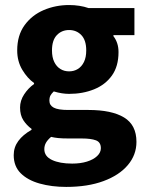

<svg xmlns="http://www.w3.org/2000/svg" viewBox="-20 -528 574 759"><path d="M241.8 210.9Q184.1 210.9 136.8 197.6Q89.5 184.3 61.8 156.8Q34.2 129.3 34.2 85.2Q34.2 54 52.5 29.2Q70.8 4.4 104.6 -14.7V-18.7Q85.8 -32.2 72.5 -52.4Q59.3 -72.6 59.3 -102.9Q59.3 -130.2 75.3 -154.7Q91.3 -179.3 114.6 -195.9V-199.9Q88.5 -218.2 68.2 -251.9Q48 -285.6 48 -328.6Q48 -388.1 77 -428.2Q106 -468.2 152.9 -488.2Q199.8 -508.1 253.2 -508.1Q274 -508.1 293.7 -505Q313.4 -502 330 -496.1H511.4V-389H428.4V-385Q438.4 -372 443.4 -356.6Q448.5 -341.3 448.5 -322Q448.5 -265.8 422.4 -229.3Q396.3 -192.9 351.8 -174.9Q307.4 -156.9 253.2 -156.9Q239.6 -156.9 224.6 -159.2Q209.6 -161.5 192.6 -166.6Q184 -158.5 179.7 -150.9Q175.3 -143.3 175.3 -129.7Q175.3 -111.7 192.4 -102.5Q209.4 -93.3 249.6 -93.3H330Q421.5 -93.3 470.5 -63.6Q519.4 -33.9 519.4 32.8Q519.4 84.3 485.4 124.5Q451.4 164.8 389.2 187.8Q326.9 210.9 241.8 210.9ZM253.2 -245.9Q272.5 -245.9 287.7 -255.3Q302.9 -264.6 311.9 -283Q320.9 -301.4 320.9 -328.6Q320.9 -368.9 301.7 -389.1Q282.5 -409.3 253.2 -409.3Q223.9 -409.3 204.7 -389.1Q185.5 -368.9 185.5 -328.6Q185.5 -301.4 194.5 -283Q203.5 -264.6 218.7 -255.3Q233.8 -245.9 253.2 -245.9ZM265.2 118.7Q298.3 118.7 323.7 110.8Q349.2 102.9 363.9 89Q378.7 75 378.7 57.9Q378.7 34 359.1 26.7Q339.4 19.4 303 19.4H251.6Q226.1 19.4 210.4 17.8Q194.6 16.2 182 13.1Q168.3 24.7 161.7 36.3Q155.2 47.9 155.2 61.7Q155.2 90 185.5 104.3Q215.8 118.7 265.2 118.7Z"/></svg>

Font: Source Sans 3 VF
Style: Regular
Weight: 200
Designer: Paul D. Hunt
Foundry: Adobe
Version: Version 3.046;hotconv 1.0.118;makeotfexe 2.5.65603